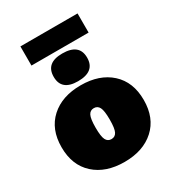

<svg xmlns="http://www.w3.org/2000/svg" viewBox="-211 -1002 1020 1129"><g transform="rotate(-30 299.0 -437.5)"><path d="M495 -885V-755H107V-885ZM299 -726Q414 -726 414 -632Q414 -538 299 -538Q187 -538 187 -632Q187 -726 299 -726ZM96 -441Q172 -510 299 -510Q426 -510 502 -441Q578 -372 578 -250Q578 -128 502 -59Q426 10 299 10Q172 10 96 -59Q20 -128 20 -250Q20 -372 96 -441ZM335.5 -332.5Q324 -355 299 -355Q274 -355 262.5 -332.5Q251 -310 251 -250Q251 -190 262.5 -167.5Q274 -145 299 -145Q324 -145 335.5 -167.5Q347 -190 347 -250Q347 -310 335.5 -332.5Z"/></g></svg>

Font: Elaine Sans Black
Style: Regular
Weight: 900
Designer: Wei Huang
Foundry: Wei Huang
Version: Version 2.001;December 24, 2019;FontCreator 12.0.0.2547 64-b